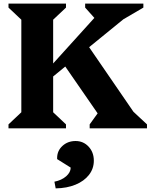

<svg xmlns="http://www.w3.org/2000/svg" viewBox="-20 -710 835 1062"><path d="M27 0V-22L98 -89V-601L27 -668V-690H345V-668L274 -601V-359L502 -611L451 -668V-690H773V-668L662 -603L473 -449L718 -92L793 -22V0H476V-22L520 -83L341 -342L274 -287V-89L345 -22V0ZM288 332 281 295Q321 287 346 265Q371 243 371 217L296 170V164Q296 124 325.5 97Q355 70 398 70Q441 70 470 101Q499 132 499 179Q499 223 472 257.5Q445 292 397.5 311.5Q350 331 288 332Z"/></svg>

Font: Platypi
Style: Bold
Weight: 700
Designer: David Sargent
Foundry: Bolt Cutter Type
Version: Version 1.200; ttfautohint (v1.8.4.7-5d5b)